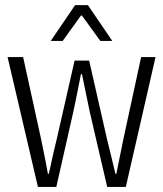

<svg xmlns="http://www.w3.org/2000/svg" viewBox="-20 -734 640 754"><path d="M179.2 -573.2 274.9 -713.9H325.2L420.9 -573.2H374L301.8 -672.9H297.9L226.1 -573.2ZM128.9 0 9.8 -509.8H70.8L141.1 -189Q163.1 -82.5 168 -51.8H171.9Q194.3 -155.8 203.1 -189L272.9 -496.1H330.1L399.9 -189Q406.7 -163.1 417.7 -116.5Q428.7 -69.8 433.1 -51.8H437Q448.7 -111.3 464.8 -189L534.2 -509.8H590.8L474.1 0H400.9L332 -296.9Q304.7 -431.2 301.8 -442.9H297.9Q278.8 -344.7 268.1 -295.9L201.2 0Z"/></svg>

Font: Office Code Pro D Light
Style: Regular
Weight: 300
Designer: Nathan Rutzky & Paul D. Hunt
Foundry: Adobe Systems Incorporated
Version: Version 1.004;PS 001.004;hotconv 1.0.70;makeotf.lib2.5.58329